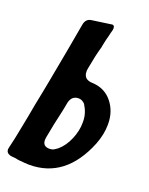

<svg xmlns="http://www.w3.org/2000/svg" viewBox="-176 -813 686 883"><g transform="rotate(20 166.5 -371.5)"><path d="M227 -456Q286 -452 321 -408Q356 -364 356 -303V-299Q356 -253 336 -201Q256 -3 79 -3Q63 -3 23 -7H24Q8 -11 -2 -11L-12 -12Q-14 -13 -17 -13Q-37 -19 -37 -37Q-37 -40 -35 -48Q-32 -64 -26 -87Q-25 -91 -23 -101Q-19 -120 -11.5 -159Q-4 -198 0 -218Q8 -265 23 -338Q27 -356 33 -390Q69 -581 88 -691Q93 -722 120 -726L212 -739L217 -740Q229 -740 229 -725Q229 -720 228 -716Q224 -703 219 -680Q218 -676 216 -669.5Q214 -663 214 -661Q207 -630 206 -621V-622Q194 -582 182 -515L180 -503V-496Q180 -456 227 -456ZM161 -108 164 -110Q168 -112 170 -114Q171 -114 174.5 -117Q178 -120 180 -121Q209 -146 226.5 -187.5Q244 -229 244 -268V-275Q244 -315 220 -353Q206 -368 189 -368Q156 -368 147 -333Q142 -308 139 -291Q122 -219 109 -147Q108 -142 108 -135Q108 -104 141 -104Q153 -104 161 -108Z"/></g></svg>

Font: Bangerz Fix
Style: Regular
Weight: 400
Designer: vernon adams
Foundry: Vernon Adams
Version: Version 2.10;December 28, 2023;FontCreator 13.0.0.2683 64-bi